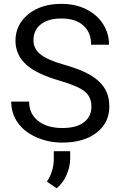

<svg xmlns="http://www.w3.org/2000/svg" viewBox="-20 -741 633 1011"><path d="M292 -316.9Q171.4 -351.6 116.5 -402.1Q61.5 -452.6 61.5 -526.9Q61.5 -610.8 128.7 -665.8Q195.8 -720.7 303.2 -720.7Q376.5 -720.7 433.8 -692.4Q491.2 -664.1 522.7 -614.3Q554.2 -564.5 554.2 -505.4H460Q460 -569.8 418.9 -606.7Q377.9 -643.6 303.2 -643.6Q233.9 -643.6 195.1 -613Q156.2 -582.5 156.2 -528.3Q156.2 -484.9 193.1 -454.8Q230 -424.8 318.6 -399.9Q407.2 -375 457.3 -345Q507.3 -314.9 531.5 -274.9Q555.7 -234.9 555.7 -180.7Q555.7 -94.2 488.3 -42.2Q420.9 9.8 308.1 9.8Q234.9 9.8 171.4 -18.3Q107.9 -46.4 73.5 -95.2Q39.1 -144 39.1 -206.1H133.3Q133.3 -141.6 180.9 -104.2Q228.5 -66.9 308.1 -66.9Q382.3 -66.9 421.9 -97.2Q461.4 -127.4 461.4 -179.7Q461.4 -231.9 424.8 -260.5Q388.2 -289.1 292 -316.9ZM278.3 250.5 227.1 215.3Q262.2 162.1 263.2 100.1V55.2H349.6V92.3Q349.6 136.7 330.3 180.4Q311 224.1 278.3 250.5Z"/></svg>

Font: RobotoInd
Style: Regular
Weight: 400
Designer: Google
Version: Version 2.001101; 2014